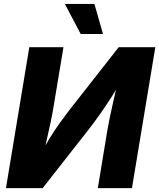

<svg xmlns="http://www.w3.org/2000/svg" viewBox="-20 -971 822 991"><path d="M661.1 0H484.9L534.7 -301.8Q539.1 -328.1 547.6 -368.9Q556.2 -409.7 567.4 -459Q578.6 -508.3 590.8 -561L611.8 -559.1Q575.7 -501.5 547.4 -457.8Q519 -414.1 492.9 -377.2Q466.8 -340.3 436.5 -301.3L200.2 0H10.7L131.3 -727.5H307.6L255.9 -417Q251 -385.7 241.2 -339.8Q231.4 -293.9 220.5 -245.6Q209.5 -197.3 200.2 -157.7L184.1 -164.6Q211.4 -216.8 236.8 -258.3Q262.2 -299.8 286.9 -334Q311.5 -368.2 335 -398.9L592.8 -727.5H781.7ZM396.5 -795.4 314.9 -950.7H467.3L511.7 -795.4Z"/></svg>

Font: Inter 16pt ExtraBold
Style: Italic
Weight: 800
Italic angle: -9.3988°
Version: Version 4.001;git-66647c0bb